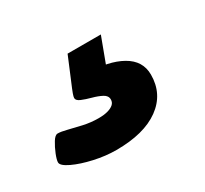

<svg xmlns="http://www.w3.org/2000/svg" viewBox="-109 -96 422 395"><g transform="rotate(-30 102.0 101.0)"><path d="M71 212Q46 212 19 206Q-8 200 -27 191Q-46 182 -46 174Q-46 168 -41 155.5Q-36 143 -29.5 132.5Q-23 122 -17 122Q-9 122 4.5 125.5Q18 129 36 133Q54 137 72 137Q85 137 94 134.5Q103 132 108 127.5Q113 123 113 116Q113 107 103.5 102Q94 97 81 93.5Q68 90 58.5 86Q49 82 49 76Q49 73 51.5 66Q54 59 61.5 41.5Q69 24 83 -10H162L137 57L97 45Q148 45 179 62.5Q210 80 210 113Q210 159 173.5 185.5Q137 212 71 212Z"/></g></svg>

Font: Asap Black
Style: Italic
Weight: 900
Italic angle: -6°
Designer: Pablo Cosgaya
Foundry: Omnibus-Type
Version: Version 3.001